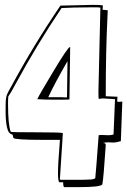

<svg xmlns="http://www.w3.org/2000/svg" viewBox="-20 -735 522 788"><path d="M228 -712 361 -715Q392 -715 402 -713V-710L401 -695Q406 -695 422 -693V-688L421 -665Q414 -523 414 -341V-340L462 -338L461 -318L468 -317L482 -318L476 -156Q458 -150 443 -150L424 -151Q416 -151 401 -148H404Q414 -148 414 -139Q405 -3 400 22Q391 33 307 33H243Q239 29 239 13H223Q218 8 218 -26.5Q218 -61 225 -147L226 -161H155Q40 -161 35 -169Q33 -179 31 -183Q15 -185 9 -211Q3 -237 3 -278Q3 -319 4 -326Q5 -333 6 -338Q7 -343 10.5 -351Q14 -359 16.5 -363Q19 -367 26 -380Q119 -552 228 -712ZM404 -331Q397 -331 385 -329Q384 -333 384 -362L392 -704H390Q385 -705 360.5 -705Q336 -705 284 -704L233 -702L232 -701Q130 -549 46 -394Q23 -351 14 -339Q13 -328 13 -309Q13 -223 24 -194Q26 -192 127 -192Q228 -192 238 -189L226 -2V2Q226 3 237 3Q276 3 302.5 3Q329 3 342 2Q367 2 371 -4Q372 -7 385 -180Q388 -181 398 -181L425 -180Q436 -180 446 -183L452 -328ZM265 -327Q260 -326 242 -326H193Q163 -326 151 -327L133 -328Q140 -344 199.5 -443Q259 -542 267 -542Q268 -542 268 -541ZM250 -335 255 -336 257 -484Q205 -394 178 -336H233Q240 -336 250 -335Z"/></svg>

Font: Londrina Shadow
Style: Regular
Weight: 400
Designer: Marcelo Magalhaes
Foundry: Marcelo Magalhaes
Version: Version 1.001 2011